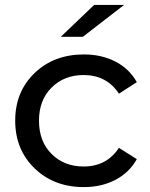

<svg xmlns="http://www.w3.org/2000/svg" viewBox="-20 -757 611 783"><path d="M318 -607H228L364 -737H486ZM322 6Q200 6 121 -70.5Q42 -147 42 -265Q42 -383 121 -459Q200 -535 322 -535Q394 -535 450.5 -506Q507 -477 538 -422L465 -375Q415 -451 321 -451Q242 -451 190.5 -400Q139 -349 139 -265Q139 -180 190.5 -129Q242 -78 321 -78Q415 -78 465 -154L538 -108Q507 -53 450.5 -23.5Q394 6 322 6Z"/></svg>

Font: false
Style: Regular
Weight: 500
Designer: Julieta Ulanovsky
Foundry: Julieta Ulanovsky
Version: Version 7.222;hotconv 1.0.109;makeotfexe 2.5.65596